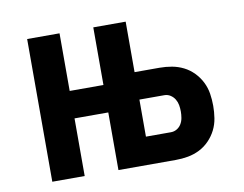

<svg xmlns="http://www.w3.org/2000/svg" viewBox="-63 -604 875 689"><g transform="rotate(-10 375.0 -260.0)"><path d="M316 0V-520H434V-336H525Q548 -336 570 -332Q592 -328 612 -318Q632 -308 648 -291.5Q664 -275 674 -255Q684 -235 687.5 -213Q691 -191 691 -168Q691 -146 687.5 -123.5Q684 -101 674 -81Q664 -61 648 -44.5Q632 -28 612 -18Q592 -8 570 -4Q548 0 525 0ZM434 -101H525Q537 -101 547 -107Q557 -113 563 -123Q569 -133 571 -145Q573 -157 573 -168Q573 -180 571 -191.5Q569 -203 563 -213Q557 -223 547 -229.5Q537 -236 525 -236H434ZM75 0V-520H193V-310H434V-210H193V0Z"/></g></svg>

Font: Iosevka Book
Style: Bold
Weight: 700
Designer: Belleve Invis
Foundry: Belleve Invis
Version: Version 28.0.7; ttfautohint (v1.8.3)